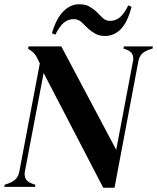

<svg xmlns="http://www.w3.org/2000/svg" viewBox="-22 -878 738 902"><path d="M463 4 183 -535 95 -73Q87 -31 127 -16L144 -10L143 0H-2L0 -10L22 -18Q42 -26 53.5 -38.5Q65 -51 69 -73L165 -580L153 -605Q140 -632 113 -647L110 -650L112 -660H266L524 -174L603 -592Q610 -630 574 -644L558 -650L560 -660H696L695 -650L674 -643Q655 -636 643.5 -623.5Q632 -611 628 -590L516 4ZM222 -722Q242 -791 275.5 -824.5Q309 -858 349 -858Q378 -858 395.5 -848.5Q413 -839 429 -825Q445 -809 459.5 -794.5Q474 -780 496 -780Q521 -780 541 -796.5Q561 -813 581 -853L596 -846Q577 -773 545.5 -741Q514 -709 471 -709Q445 -709 427 -719Q409 -729 394 -742Q378 -757 362.5 -772.5Q347 -788 324 -788Q298 -788 278 -771.5Q258 -755 238 -715Z"/></svg>

Font: DM Serif Display
Style: Italic
Weight: 400
Italic angle: -12°
Designer: Colophon Foundry, Frank Grießhammer
Foundry: Colophon Foundry
Version: Version 5.100; ttfautohint (v1.8.2)